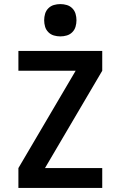

<svg xmlns="http://www.w3.org/2000/svg" viewBox="-20 -919 590 939"><path d="M70 0V-97L350 -573H70V-670H480V-573L200 -97H480V0ZM275 -741Q259 -741 243.5 -745.5Q228 -750 216.5 -761.5Q205 -773 200.5 -788.5Q196 -804 196 -820Q196 -836 200.5 -851.5Q205 -867 216.5 -878.5Q228 -890 243.5 -894.5Q259 -899 275 -899Q291 -899 306.5 -894.5Q322 -890 333.5 -878.5Q345 -867 349.5 -851.5Q354 -836 354 -820Q354 -804 349.5 -788.5Q345 -773 333.5 -761.5Q322 -750 306.5 -745.5Q291 -741 275 -741Z"/></svg>

Font: Lode
Style: Bold
Weight: 700
Monospace: yes
Designer: Belleve Invis
Foundry: Belleve Invis
Version: Version 29.2.0; ttfautohint (v1.8.3)